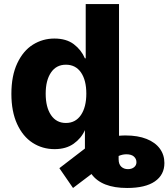

<svg xmlns="http://www.w3.org/2000/svg" viewBox="-20 -727 830 946"><path d="M36.1 -264.6Q36.1 -354 65.2 -415.5Q94.2 -477.1 142.3 -507.1Q190.4 -537.1 248 -537.1Q306.6 -537.1 343.5 -509.3Q380.4 -481.4 398.4 -439.5H402.3V-707H566.4V-58.1Q582 -59.6 598.6 -59.6Q659.2 -59.6 702.1 -42.5Q745.1 -25.4 767.6 5.4Q790 36.1 790 76.2Q790 134.3 743.2 166.7Q696.3 199.2 606.4 199.2Q480.5 199.2 430.7 130.4L339.8 199.2L272.5 101.6L398.4 4.9V-85.9Q380.4 -45.4 342.8 -18.8Q305.2 7.8 249 7.8Q189 7.8 140.6 -23.4Q92.3 -54.7 64.2 -116.2Q36.1 -177.7 36.1 -264.6ZM405.3 -265.6Q405.3 -332 378.9 -370.1Q352.5 -408.2 304.7 -408.2Q257.3 -408.2 231.2 -369.6Q205.1 -331.1 205.1 -265.6Q205.1 -198.7 231.4 -159.9Q257.8 -121.1 304.7 -121.1Q352.1 -121.1 378.7 -160.2Q405.3 -199.2 405.3 -265.6ZM610.4 106.4Q628.9 106.4 640.6 96.9Q652.3 87.4 652.3 72.3Q652.3 55.7 639.9 44.4Q627.4 33.2 602.5 33.2Q583.5 33.2 564.5 41.5V57.6Q564.5 82 577.4 94.2Q590.3 106.4 610.4 106.4Z"/></svg>

Font: Pretendard Std ExtraBold
Style: Regular
Weight: 800
Designer: Base glyphs from Inter by Rasmus Andersson; Hangeul glyphs from Noto Sans CJK(Source Han Sans) by Jang Soo-young and Kan
Foundry: Kil Hyung-jin
Version: Version 1.309